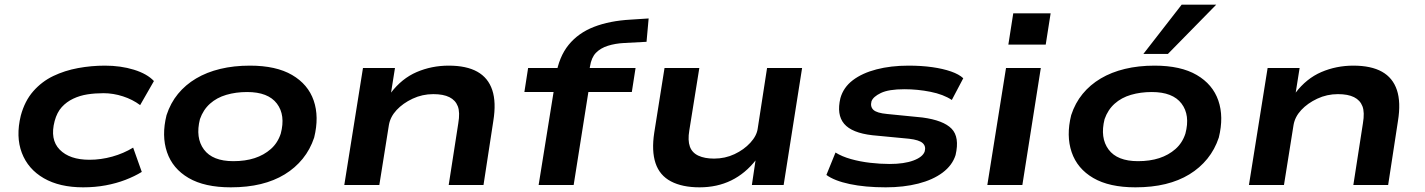

<svg xmlns="http://www.w3.org/2000/svg" viewBox="-20 -792 6100 822"><path d="M336 10Q235 10 167.5 -29Q100 -68 73.5 -137.5Q47 -207 69 -297Q86 -360 122.5 -401.5Q159 -443 208 -466.5Q257 -490 314 -500.5Q371 -511 429 -511Q497 -511 553.5 -493.5Q610 -476 639 -445L580 -342Q548 -366 506.5 -379.5Q465 -393 423 -393Q387 -393 354.5 -388Q322 -383 293.5 -369.5Q265 -356 244.5 -333.5Q224 -311 214 -274Q193 -195 235.5 -151.5Q278 -108 363 -108Q412 -108 460.5 -121.5Q509 -135 550 -160L587 -56Q556 -37 517 -22Q478 -7 432.5 1.5Q387 10 336 10Z M968 10Q856 10 787.5 -30Q719 -70 695 -140.5Q671 -211 693 -299Q710 -351 742 -390Q774 -429 819.5 -456Q865 -483 923 -497Q981 -511 1050 -511Q1162 -511 1230.5 -471Q1299 -431 1323 -361.5Q1347 -292 1325 -203Q1308 -152 1276 -112.5Q1244 -73 1199 -45.5Q1154 -18 1096.5 -4Q1039 10 968 10ZM979 -102Q1030 -102 1070 -115Q1110 -128 1139.5 -154Q1169 -180 1182 -220Q1203 -299 1165.5 -348.5Q1128 -398 1038 -398Q990 -398 949 -386Q908 -374 879 -348Q850 -322 836 -282Q816 -202 853 -152Q890 -102 979 -102Z M1454 0 1534 -501H1671L1654 -394H1653Q1700 -456 1764 -483.5Q1828 -511 1901 -511Q1977 -511 2023.5 -485Q2070 -459 2087.5 -406.5Q2105 -354 2092 -274L2050 0H1901L1942 -264Q1950 -311 1940 -337Q1930 -363 1904 -376Q1878 -389 1835 -389Q1788 -389 1746.5 -369.5Q1705 -350 1678 -321Q1651 -292 1645 -257L1604 0Z M2286 0 2350 -398H2225L2241 -501H2415L2357 -450L2360 -468Q2373 -549 2414.5 -600Q2456 -651 2523 -677Q2590 -703 2680 -708L2757 -713L2748 -613L2653 -608Q2614 -606 2582.5 -596Q2551 -586 2531.5 -566Q2512 -546 2506 -508L2500 -476L2476 -501H2701L2685 -398H2499L2436 0Z M2975 10Q2901 10 2852.5 -15.5Q2804 -41 2786.5 -93.5Q2769 -146 2781 -224L2825 -501H2974L2931 -233Q2924 -191 2933.5 -164.5Q2943 -138 2970 -125.5Q2997 -113 3037 -113Q3084 -113 3124.5 -132Q3165 -151 3192.5 -181Q3220 -211 3224 -242L3264 -501H3414L3335 0H3199L3215 -108H3217Q3171 -49 3110.5 -19.5Q3050 10 2975 10Z M3772 10Q3684 10 3618 -4Q3552 -18 3518 -43L3557 -139Q3584 -122 3623 -111Q3662 -100 3705.5 -95Q3749 -90 3789 -90Q3851 -90 3891 -105Q3931 -120 3939 -144Q3945 -166 3930 -179.5Q3915 -193 3872 -198L3715 -213Q3627 -223 3594 -262Q3561 -301 3578 -372Q3591 -418 3631 -448.5Q3671 -479 3732.5 -495Q3794 -511 3870 -511Q3925 -511 3971 -504.5Q4017 -498 4051.5 -486Q4086 -474 4104 -457L4055 -364Q4019 -388 3963.5 -399Q3908 -410 3852 -410Q3785 -410 3751.5 -394Q3718 -378 3711 -358Q3705 -335 3719.5 -321.5Q3734 -308 3778 -304L3929 -289Q4019 -277 4054 -241Q4089 -205 4071 -128Q4057 -84 4015.5 -53Q3974 -22 3911.5 -6Q3849 10 3772 10Z M4297 -601 4318 -735H4478L4457 -601ZM4207 0 4287 -501H4436L4357 0Z M4841 10Q4729 10 4660.5 -30Q4592 -70 4568 -140.5Q4544 -211 4566 -299Q4583 -351 4615 -390Q4647 -429 4692.5 -456Q4738 -483 4796 -497Q4854 -511 4923 -511Q5035 -511 5103.5 -471Q5172 -431 5196 -361.5Q5220 -292 5198 -203Q5181 -152 5149 -112.5Q5117 -73 5072 -45.5Q5027 -18 4969.5 -4Q4912 10 4841 10ZM4852 -102Q4903 -102 4943 -115Q4983 -128 5012.5 -154Q5042 -180 5055 -220Q5076 -299 5038.5 -348.5Q5001 -398 4911 -398Q4863 -398 4822 -386Q4781 -374 4752 -348Q4723 -322 4709 -282Q4689 -202 4726 -152Q4763 -102 4852 -102ZM4875 -561 5039 -772H5187L4980 -561Z M5327 0 5407 -501H5544L5527 -394H5526Q5573 -456 5637 -483.5Q5701 -511 5774 -511Q5850 -511 5896.5 -485Q5943 -459 5960.5 -406.5Q5978 -354 5965 -274L5923 0H5774L5815 -264Q5823 -311 5813 -337Q5803 -363 5777 -376Q5751 -389 5708 -389Q5661 -389 5619.5 -369.5Q5578 -350 5551 -321Q5524 -292 5518 -257L5477 0Z"/></svg>

Font: Nunito Sans 7pt Expanded
Style: Bold Italic
Weight: 700
Width: 7
Italic angle: -9°
Designer: Vernon Adams
Foundry: Vernon Adams
Version: Version 3.101;gftools[0.9.27]